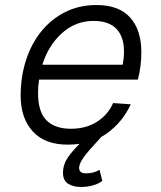

<svg xmlns="http://www.w3.org/2000/svg" viewBox="-20 -562 640 762"><path d="M248 12Q158 12 110 -40.5Q62 -93 62 -182Q62 -257 83 -322.5Q104 -388 143.5 -437Q183 -486 238.5 -514Q294 -542 363 -542Q452 -542 496.5 -492.5Q541 -443 541 -354Q541 -328 537.5 -299.5Q534 -271 527 -246H135Q131 -219 131 -192Q131 -118 164.5 -84.5Q198 -51 261 -51Q321 -51 364.5 -78.5Q408 -106 429 -153L499 -148Q466 -77 404 -32.5Q342 12 248 12ZM351 -479Q280 -479 226 -430.5Q172 -382 148 -305H467Q469 -316 470.5 -329Q472 -342 472 -359Q472 -416 442 -447.5Q412 -479 351 -479ZM301 180Q270 180 250 167Q230 154 230 124Q230 91 250 62Q270 33 305 0L346 -39L387 -24L339 29Q294 79 294 104Q294 116 301.5 121Q309 126 321 126Q352 126 375 112L386 156Q372 167 350 173.5Q328 180 301 180Z"/></svg>

Font: Geist Mono Light
Style: Italic
Weight: 300
Italic angle: -12°
Monospace: yes
Designer: Basement.studio, Andrés Briganti, Mateo Zaragoza
Foundry: Basement.studio, Vercel, Andrés Briganti, Guido Ferreyra, Mateo Zaragoza
Version: Version 1.500; ttfautohint (v1.8.4.7-5d5b)